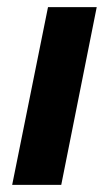

<svg xmlns="http://www.w3.org/2000/svg" viewBox="-20 -516 305 536"><path d="M114 -496H250L151 0H14Z"/></svg>

Font: mr_Source Sans Pro
Style: Bold Italic
Weight: 700
Italic angle: -11°
Designer: Paul D. Hunt
Foundry: Adobe Systems Incorporated
Version: Version 1.036;July 10, 2024;FontCreator 11.5.0.2430 64-bit